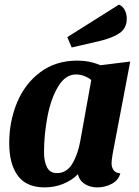

<svg xmlns="http://www.w3.org/2000/svg" viewBox="-20 -793 604 833"><path d="M464 -85Q464 -66 473.5 -54Q483 -42 502 -41Q494 -11 465 4.5Q436 20 402 20Q371 20 348 5.5Q325 -9 318 -37Q291 -10 253.5 5Q216 20 173 20Q95 20 57.5 -30.5Q20 -81 20 -172Q20 -266 54 -348Q88 -430 155 -480Q222 -530 315 -530Q369 -530 416 -510L545 -526L469 -127Q464 -97 464 -85ZM310 -470Q264 -470 232.5 -418Q201 -366 186 -287.5Q171 -209 171 -132Q171 -92 184 -67Q197 -42 227 -42Q270 -42 294.5 -84Q319 -126 329 -185L376 -446Q361 -458 343.5 -464Q326 -470 310 -470ZM530 -712Q530 -670 497.5 -648.5Q465 -627 408 -614L291 -587L272 -632L496 -773Q513 -766 521.5 -749Q530 -732 530 -712Z"/></svg>

Font: Sansita
Style: Bold Italic
Weight: 700
Italic angle: -11°
Designer: Pablo Cosgaya
Foundry: Omnibus-Type
Version: Version 1.006